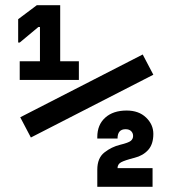

<svg xmlns="http://www.w3.org/2000/svg" viewBox="-20 -720 652 740"><path d="M56 -412V-484H134V-616H128L56 -556H50V-646L122 -700H212V-484H284V-412ZM355 0V-66Q355 -111 382.5 -132.5Q410 -154 443 -162Q476 -170 484.5 -177.5Q493 -185 493 -196Q493 -207 485.5 -214.5Q478 -222 464 -222Q433 -222 433 -186H355V-192Q355 -239 385.5 -266.5Q416 -294 468 -294Q515 -294 543 -267Q571 -240 571 -204Q571 -164 551 -142Q531 -120 499 -112Q460 -102 446.5 -94.5Q433 -87 433 -72H568V0ZM99 -190 58 -268 530 -510 571 -432Z"/></svg>

Font: Space Mono
Style: Bold
Weight: 700
Monospace: yes
Designer: Colophon Foundry + Benjamin Critton
Foundry: Colophon Foundry & Benjamin Critton
Version: Version 1.003; ttfautohint (v1.8.4.7-5d5b)